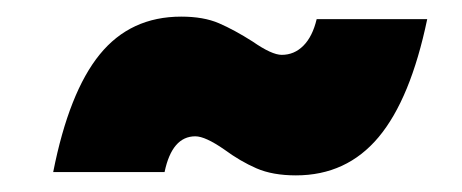

<svg xmlns="http://www.w3.org/2000/svg" viewBox="-20 -443 556 231"><path d="M284 -393Q307 -377 319 -377Q334 -377 345 -388Q356 -399 361 -420H494Q474 -324 435.5 -278Q397 -232 336 -232Q308 -232 288.5 -240.5Q269 -249 250 -263Q227 -279 215 -279Q187 -279 178 -236H44Q63 -332 100 -377.5Q137 -423 198 -423Q225 -423 243.5 -415Q262 -407 284 -393Z"/></svg>

Font: Gontserrat ExtraBold
Style: Italic
Weight: 800
Italic angle: -11.3°
Designer: Julieta Ulanovsky
Foundry: Julieta Ulanovsky
Version: Version 6.001